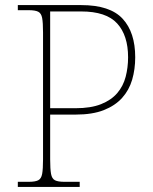

<svg xmlns="http://www.w3.org/2000/svg" viewBox="-20 -734 602 754"><path d="M50 0V-20H93Q118 -20 130 -26Q142 -32 145.5 -51Q149 -70 149 -108V-606Q149 -645 145.5 -663.5Q142 -682 130 -688Q118 -694 93 -694H50V-714H299Q412 -714 461.5 -660.5Q511 -607 511 -509Q511 -462 499 -421Q487 -380 459.5 -349.5Q432 -319 387.5 -301.5Q343 -284 277 -284H177V-108Q177 -70 180.5 -51Q184 -32 196 -26Q208 -20 233 -20H293V0ZM276 -309Q337 -309 377 -325Q417 -341 440.5 -368.5Q464 -396 473.5 -432.5Q483 -469 483 -509Q483 -595 440 -642Q397 -689 299 -689H177V-309Z"/></svg>

Font: Noto Serif Khmer Thin
Style: Regular
Weight: 250
Version: Version 2.003